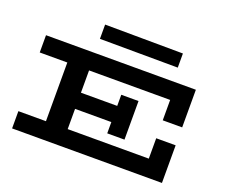

<svg xmlns="http://www.w3.org/2000/svg" viewBox="-140 -1112 1555 1328"><g transform="rotate(20 637.5 -447.5)"><path d="M1022 -409V-559H425V-395H692V-477H819V-193H692V-276H425V-127H1022V-277H1165V0H62V-127H265V-559H62V-686H1165V-409ZM995 -787 421 -790V-895L995 -891Z"/></g></svg>

Font: BioRhyme Expanded ExtraBold
Style: Regular
Weight: 800
Width: 7
Designer: Aoife Mooney
Foundry: Aoife Mooney Type
Version: Version 1.001